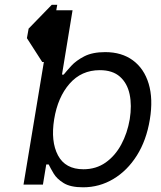

<svg xmlns="http://www.w3.org/2000/svg" viewBox="-20 -770 671 801"><path d="M196 -750H218.8L214.8 -727.3H282.7L238.6 -458.8H245.7Q257.1 -473 277.3 -495.2Q297.6 -517.4 331.7 -535Q365.8 -552.6 419 -552.6Q487.9 -552.6 534.6 -518.1Q581.3 -483.7 600.3 -420.5Q619.3 -357.2 605.1 -271.3Q590.9 -184.7 551 -121.3Q511 -57.9 452.9 -23.3Q394.9 11.4 326.7 11.4Q274.1 11.4 245.6 -6.2Q217 -23.8 203.7 -46.3Q190.3 -68.9 183.2 -83.8H172.9L159.1 0H78.1L163 -511.4H156.2L92.3 -610.8L99.4 -650.6ZM521.3 -272.7Q530.5 -330.3 520.8 -376.6Q511 -422.9 480.3 -450.1Q449.6 -477.3 396.3 -477.3Q319.6 -477.3 270.2 -420.8Q220.9 -364.3 206 -272.7Q191.1 -180 221.8 -122Q252.5 -63.9 328.1 -63.9Q380.7 -63.9 420.5 -91.8Q460.2 -119.7 485.8 -167.1Q511.4 -214.5 521.3 -272.7Z"/></svg>

Font: Inter UI
Style: Italic
Weight: 400
Italic angle: -9.39999°
Designer: Rasmus Andersson
Foundry: rsms
Version: 3.2;8d6f07862